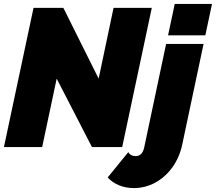

<svg xmlns="http://www.w3.org/2000/svg" viewBox="-23 -750 1101 979"><path d="M148 -710H300L480 -349L556 -710H751L600 0H446L266 -349L192 0H-3ZM868 -730H1058L1024 -570H834ZM659 209Q619 209 584.5 195Q550 181 526 155L631 26Q643 46 669 46Q702 46 712 3L824 -526H1015L906 -12Q892 53 856 103Q820 153 769 181Q718 209 659 209Z"/></svg>

Font: Raleway Black
Style: Italic
Weight: 900
Italic angle: -12°
Designer: Matt McInerney, Pablo Impallari, Rodrigo Fuenzalida
Foundry: Matt McInerney, Pablo Impallari, Rodrigo Fuenzalida
Version: Version 4.101;RELEASE